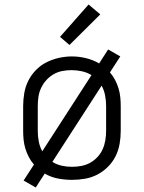

<svg xmlns="http://www.w3.org/2000/svg" viewBox="-20 -792 640 854"><path d="M139 42 85 11 131 -60Q118 -75 108.5 -93Q99 -111 93 -130.5Q87 -150 85 -170Q83 -190 83 -210V-320Q83 -349 88 -378Q93 -407 106 -433Q119 -459 140 -480.5Q161 -502 187 -515Q213 -528 242 -534.5Q271 -541 300 -541Q331 -541 362 -533.5Q393 -526 421 -510L461 -572L515 -541L469 -470Q482 -455 491.5 -437Q501 -419 507 -399.5Q513 -380 515 -360Q517 -340 517 -320V-210Q517 -181 512 -152Q507 -123 494 -97Q481 -71 460 -50Q439 -29 413 -15.5Q387 -2 358 3Q329 8 300 8Q269 8 237.5 2Q206 -4 179 -20ZM168 -119 387 -458Q367 -470 344 -475Q321 -480 298 -480Q277 -480 256.5 -476Q236 -472 218 -461.5Q200 -451 186 -435.5Q172 -420 163 -401Q154 -382 151 -361.5Q148 -341 148 -320V-210Q148 -186 152.5 -162.5Q157 -139 168 -119ZM300 -50Q321 -50 342 -54Q363 -58 381 -68Q399 -78 413.5 -93.5Q428 -109 436.5 -128Q445 -147 448.5 -168Q452 -189 452 -210V-320Q452 -344 447.5 -367.5Q443 -391 432 -411L213 -72Q232 -60 254.5 -55Q277 -50 300 -50ZM289 -592 247 -628 374 -772 426 -728Z"/></svg>

Font: Iosevka Curly Light Extended
Style: Regular
Weight: 300
Width: 7
Monospace: yes
Designer: Belleve Invis
Foundry: Belleve Invis
Version: Version 11.1.0; ttfautohint (v1.8.3)